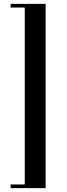

<svg xmlns="http://www.w3.org/2000/svg" viewBox="-20 -792 345 993"><path d="M35 -772H216V181H35V162H108V-753H35Z"/></svg>

Font: Playfair Display Medium
Style: Regular
Weight: 500
Designer: Claus Eggers Sørensen
Foundry: Claus Eggers Sørensen
Version: Version 1.203